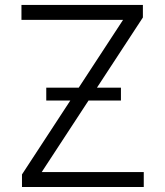

<svg xmlns="http://www.w3.org/2000/svg" viewBox="-20 -747 658 767"><path d="M67.8 0V-50.1L471.6 -667.6H65.7V-727.3H550.8V-677.2L146.7 -59.7H554.3V0ZM164.8 -345.5V-396.7H463.1V-345.5Z"/></svg>

Font: Inter UI Light
Style: Regular
Weight: 300
Designer: Rasmus Andersson
Foundry: rsms
Version: 3.2;8d6f07862